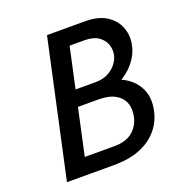

<svg xmlns="http://www.w3.org/2000/svg" viewBox="-120 -765 831 871"><g transform="rotate(-20 295.0 -329.0)"><path d="M57 0 200 -658H383Q449 -658 488.5 -631.5Q528 -605 542 -564.5Q556 -524 546 -481Q538 -441 508 -404Q478 -367 431.5 -344Q385 -321 327 -321L339 -374Q407 -374 456.5 -348.5Q506 -323 529 -277.5Q552 -232 539 -170Q528 -118 494.5 -79.5Q461 -41 408.5 -20.5Q356 0 285 0ZM172 -80H315Q369 -80 400.5 -104.5Q432 -129 443 -171Q452 -211 441 -240.5Q430 -270 399.5 -287Q369 -304 320 -304H186L204 -382H334Q368 -382 393 -394.5Q418 -407 434 -427Q450 -447 455 -470Q460 -496 451 -520.5Q442 -545 418 -561.5Q394 -578 352 -578H280Z"/></g></svg>

Font: Ysabeau Infant SemiBold
Style: Italic
Weight: 600
Italic angle: -12°
Designer: Christian Thalmann (Catharsis Fonts)
Version: Version 2.002; featfreeze: ss01,ss02,lnum